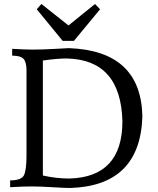

<svg xmlns="http://www.w3.org/2000/svg" viewBox="-20 -938 794 962"><path d="M327.1 -43.5Q593.3 -50.3 593.3 -330.6Q585.4 -639.6 314 -645Q266.6 -645 194.8 -634.8V-58.6Q261.7 -43.5 327.1 -43.5ZM331.5 3.9Q307.1 3.9 242.4 0Q177.7 -3.9 137.7 -3.9Q97.7 -3.9 30.8 0V-34.2Q88.4 -34.2 100.6 -61Q112.8 -87.9 112.8 -160.2V-585Q112.8 -627 97.9 -643.1Q83 -659.2 41 -659.2V-693.4Q104 -689.5 142.1 -689.5Q193.4 -689.5 254.6 -693.1Q315.9 -696.8 326.2 -696.8Q687 -683.1 693.4 -354.5Q682.6 -6.8 331.5 3.9ZM350.6 -733.4H293.9L164.1 -891.6L187.5 -918L323.2 -810.5L456.1 -918L481.4 -891.6Z"/></svg>

Font: Almanac
Style: Regular
Weight: 400
Designer: Eden's Almanac
Version: Version 3.501;March 28, 2021;FontCreator 13.0.0.2683 64-bit